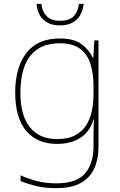

<svg xmlns="http://www.w3.org/2000/svg" viewBox="-20 -738 623 998"><path d="M290 -538Q363 -538 402.5 -509.5Q442 -481 463 -437H465L470 -528H492V25Q492 88 470.5 136.5Q449 185 401 212.5Q353 240 273 240Q212 240 167.5 229Q123 218 87 203V173Q123 190 170 202.5Q217 215 273 215Q379 215 422.5 163Q466 111 466 25V-17Q466 -46 466.5 -67Q467 -88 468 -117H466Q448 -55 399 -22.5Q350 10 276 10Q174 10 116.5 -57.5Q59 -125 59 -256Q59 -387 117 -462.5Q175 -538 290 -538ZM290 -513Q220 -513 175 -482.5Q130 -452 108 -394.5Q86 -337 86 -256Q86 -138 135.5 -76.5Q185 -15 276 -15Q335 -15 372 -35.5Q409 -56 429.5 -89.5Q450 -123 458 -164Q466 -205 466 -246V-294Q466 -357 450 -406.5Q434 -456 396 -484.5Q358 -513 290 -513ZM415 -718Q411 -682 395.5 -657Q380 -632 354 -619Q328 -606 292 -606Q238 -606 206.5 -634.5Q175 -663 170 -718H195Q199 -678 222.5 -654Q246 -630 292 -630Q341 -630 363.5 -654Q386 -678 390 -718Z"/></svg>

Font: Noto Sans Khmer Thin
Style: Regular
Weight: 250
Version: Version 2.003